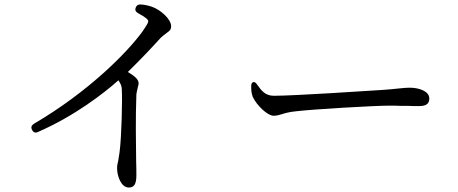

<svg xmlns="http://www.w3.org/2000/svg" viewBox="-20 -788 2040 856"><path d="M123 -209C129 -197 138 -194 150 -200C313 -271 444 -373 508 -430C519 -413 522 -405 523 -391C526 -346 522 -175 513 -109C511 -94 509 -83 507 -71C504 -60 502 -49 502 -38C502 -3 520 48 554 48C576 48 588 36 588 -6C588 -22 588 -44 587 -71C586 -147 584 -259 588 -367C589 -376 591 -384 593 -392C593 -394 594 -396 594 -398C594 -398 595 -400 595 -402C597 -407 598 -411 598 -417C598 -436 575 -452 550 -467C610 -526 659 -578 697 -620C704 -627 715 -635 722 -640C724 -642 725 -643 727 -644C735 -650 743 -655 743 -671C743 -703 695 -745 657 -758C639 -764 624 -767 608 -768C597 -769 589 -765 585 -754C581 -744 584 -736 596 -729C629 -711 641 -701 641 -693C641 -687 634 -675 614 -646C547 -554 375 -379 131 -236C120 -229 117 -220 123 -209Z M1200 -272C1213 -272 1223 -275 1237 -279C1250 -283 1268 -289 1301 -292C1376 -301 1650 -317 1715 -317C1734 -317 1751 -317 1766 -316H1800C1817 -315 1832 -315 1847 -315C1880 -315 1894 -325 1894 -349C1894 -382 1847 -397 1807 -397C1794 -397 1781 -396 1762 -394L1752 -393C1734 -391 1713 -389 1684 -387C1637 -384 1292 -361 1201 -361C1162 -361 1145 -385 1127 -410C1121 -420 1115 -423 1109 -422C1103 -420 1099 -413 1100 -401C1100 -386 1101 -371 1107 -356C1124 -319 1172 -272 1200 -272Z"/></svg>

Font: 寒蝉锦书宋 Text
Style: Regular
Weight: 400
Designer: 寒蝉锦书宋{Warren} 思源宋体{Ryoko NISHIZUKA 西塚涼子 (kana & ideographs); Frank Grießhammer (Latin, Greek & Cyrillic); Wenlong ZHANG 
Foundry: Adobe & ChillType
Version: Version 2.000;Glyphs 3.1.1 (3135)